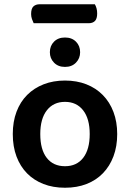

<svg xmlns="http://www.w3.org/2000/svg" viewBox="-20 -866 610 901"><path d="M138 -757Q134 -765 130 -776.5Q126 -788 126 -800Q126 -826 137 -836Q148 -846 166 -846H425Q430 -838 433 -827Q436 -816 436 -803Q436 -778 425.5 -767.5Q415 -757 396 -757ZM530 -237Q530 -179 512.5 -132.5Q495 -86 463 -53Q431 -20 386 -2.5Q341 15 285 15Q229 15 184 -2.5Q139 -20 107 -52.5Q75 -85 57.5 -131.5Q40 -178 40 -237Q40 -295 57.5 -341.5Q75 -388 107.5 -420.5Q140 -453 185 -470.5Q230 -488 285 -488Q340 -488 385 -470.5Q430 -453 462.5 -420Q495 -387 512.5 -340.5Q530 -294 530 -237ZM285 -388Q231 -388 200 -348.5Q169 -309 169 -237Q169 -164 199.5 -125Q230 -86 285 -86Q340 -86 370.5 -125.5Q401 -165 401 -237Q401 -309 370 -348.5Q339 -388 285 -388ZM356 -621Q356 -592 336.5 -572Q317 -552 285 -552Q253 -552 233.5 -572Q214 -592 214 -621Q214 -651 233.5 -670.5Q253 -690 285 -690Q317 -690 336.5 -670.5Q356 -651 356 -621Z"/></svg>

Font: Baloo Da 2 SemiBold
Style: Regular
Weight: 600
Designer: Noopur Datye, Sulekha Rajkumar and Ek Type
Foundry: Ek Type
Version: Version 1.640;hotconv 1.0.111;makeotfexe 2.5.65597; ttfautoh